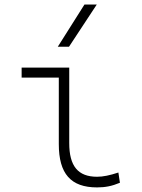

<svg xmlns="http://www.w3.org/2000/svg" viewBox="-20 -815 626 845"><path d="M407.2 9.8C443.4 9.8 473.1 3.9 507.8 -10.7L501 -55.7C462.4 -43 433.6 -37.1 407.2 -37.1C323.2 -37.1 284.7 -84 284.7 -185.5V-517.6H75.2V-473.6H238.8V-180.7C238.8 -50.3 291.5 9.8 407.2 9.8ZM234.4 -609.4H283.7L405.8 -794.9H351.6Z"/></svg>

Font: Cascadia Mono PL ExtraLight
Style: Regular
Weight: 200
Monospace: yes
Designer: Aaron Bell
Foundry: Saja Typeworks
Version: Version 2404.023